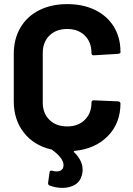

<svg xmlns="http://www.w3.org/2000/svg" viewBox="-20 -728 648 934"><path d="M566 -472Q566 -468 554 -466L437 -459H435Q425 -459 425 -470Q425 -523 392.5 -555Q360 -587 307 -587Q253 -587 220.5 -555Q188 -523 188 -470V-229Q188 -177 220.5 -145Q253 -113 307 -113Q360 -113 392.5 -145Q425 -177 425 -229Q425 -240 437 -240L554 -235Q559 -235 562.5 -232Q566 -229 566 -225Q566 -129 505 -66.5Q444 -4 343 6Q339 7 339 9Q339 11 341 13Q382 53 382 98Q382 110 379 122Q370 156 344 171Q318 186 284 186Q252 186 223 175Q214 172 214 164Q214 163 214 161L221 111Q222 102 229 102Q232 102 236 103Q247 106 255 106Q270 106 279.5 98.5Q289 91 289 75Q289 42 235 2Q233 0 231.5 -0.5Q230 -1 229 -1Q144 -21 95.5 -83.5Q47 -146 47 -235V-466Q47 -538 79 -593Q111 -648 170 -678Q229 -708 307 -708Q384 -708 442.5 -679.5Q501 -651 533.5 -598.5Q566 -546 566 -477Z"/></svg>

Font: LinhAnh
Style: Bold
Weight: 700
Designer: Jeremy Tribby
Foundry: Tribby Type
Version: Version 1.408